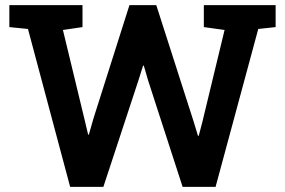

<svg xmlns="http://www.w3.org/2000/svg" viewBox="-20 -731 1115 751"><path d="M254.4 0 89.4 -617.7 16.6 -625V-710.9H302.7V-625L226.1 -613.8L309.6 -268.1L324.7 -204.6H327.6L345.7 -268.1L486.3 -710.9H591.3L737.3 -255.9L754.4 -199.7H757.3L772 -255.9L858.4 -613.8L777.3 -625V-710.9H1058.1V-625L990.2 -617.7L823.2 0H694.3L559.6 -415.5L542.5 -474.1H539.6L520.5 -413.6L384.3 0Z"/></svg>

Font: Roboto Slab LO
Style: Bold
Weight: 700
Designer: Google
Version: Version 2.000